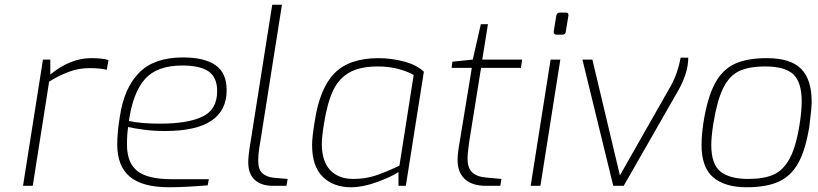

<svg xmlns="http://www.w3.org/2000/svg" viewBox="-20 -783 3447 809"><path d="M161 -532H192V-469Q276 -538 364 -538Q412 -538 437 -530L430 -489Q401 -496 357 -496Q312 -496 270.5 -480.5Q229 -465 187 -439L118 0H77Z M474 -174Q474 -226 485 -292Q503 -413 566.5 -477Q630 -541 751 -541Q841 -541 888 -508.5Q935 -476 935 -403Q935 -231 676 -231Q628 -231 586 -236.5Q544 -242 520 -248Q515 -218 515 -174Q515 -97 558.5 -62.5Q602 -28 703 -28H860L855 -2Q756 6 693 6Q580 6 527 -38.5Q474 -83 474 -174ZM895 -399Q895 -457 859 -482Q823 -507 748 -507Q641 -507 590.5 -449.5Q540 -392 523 -273Q575 -262 655 -262Q771 -262 833 -291.5Q895 -321 895 -399Z M1026 -99Q1026 -128 1035 -180L1127 -763H1168L1077 -187Q1076 -182 1072 -156.5Q1068 -131 1068 -106Q1068 -70 1084.5 -54Q1101 -38 1133 -34L1192 -29L1187 0H1131Q1080 0 1053 -25.5Q1026 -51 1026 -99Z M1295 -172Q1295 -205 1306 -271Q1327 -411 1389.5 -474.5Q1452 -538 1575 -538Q1628 -538 1681.5 -524Q1735 -510 1766 -481L1690 0H1659V-58Q1629 -38 1569 -16Q1509 6 1459 6Q1385 6 1340 -38Q1295 -82 1295 -172ZM1663 -85 1723 -467Q1700 -481 1660 -492Q1620 -503 1572 -503Q1498 -503 1453 -478Q1408 -453 1383.5 -401.5Q1359 -350 1345 -261Q1336 -206 1336 -177Q1336 -103 1371.5 -66Q1407 -29 1468 -29Q1519 -29 1561.5 -43Q1604 -57 1663 -85Z M1908 -109Q1908 -138 1918 -192L1968 -497H1883L1886 -523L1972 -532L2006 -681H2036L2012 -532H2180L2175 -497H2007L1958 -192Q1957 -183 1953.5 -158Q1950 -133 1950 -115Q1950 -77 1968.5 -58Q1987 -39 2027 -35L2093 -29L2088 0H2028Q1969 0 1938.5 -28.5Q1908 -57 1908 -109Z M2313 -650 2324 -717Q2326 -730 2340 -730H2365Q2371 -730 2373.5 -726.5Q2376 -723 2375 -717L2364 -650Q2363 -637 2350 -637H2324Q2319 -637 2315.5 -640.5Q2312 -644 2313 -650ZM2300 -532H2341L2257 0H2216Z M2434 -532H2476L2592 -44L2807 -422Q2836 -475 2848 -540H2880Q2880 -476 2838 -402L2608 0H2564Z M2936 -172Q2936 -213 2944 -267Q2961 -373 2992.5 -431.5Q3024 -490 3076 -514Q3128 -538 3211 -538Q3311 -538 3355.5 -493Q3400 -448 3400 -355Q3400 -327 3390 -249Q3374 -151 3343.5 -96Q3313 -41 3261 -17.5Q3209 6 3125 6Q3035 6 2985.5 -35.5Q2936 -77 2936 -172ZM3349 -258Q3358 -315 3358 -356Q3358 -436 3323 -469.5Q3288 -503 3204 -503Q3135 -503 3093.5 -483Q3052 -463 3026.5 -410.5Q3001 -358 2985 -258Q2977 -205 2977 -172Q2977 -90 3016.5 -59.5Q3056 -29 3132 -29Q3198 -29 3239 -47Q3280 -65 3307 -114.5Q3334 -164 3349 -258Z"/></svg>

Font: Exo ExtraLight
Style: Italic
Weight: 275
Italic angle: -9°
Designer: Natanael Gama
Foundry: Natanael Gama
Version: Version 1.500; ttfautohint (v1.6)